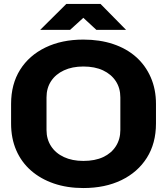

<svg xmlns="http://www.w3.org/2000/svg" viewBox="-20 -939 843 970"><path d="M401 11Q319 11 252 -12Q185 -35 136.5 -77.5Q88 -120 62 -180Q36 -240 36 -315V-414Q36 -514 81.5 -586.5Q127 -659 209.5 -699Q292 -739 401 -739Q484 -739 551.5 -716.5Q619 -694 667 -651.5Q715 -609 741.5 -548.5Q768 -488 768 -414V-315Q768 -215 722 -142Q676 -69 593.5 -29Q511 11 401 11ZM401 -126Q460 -126 501.5 -145.5Q543 -165 565.5 -200.5Q588 -236 588 -282V-447Q588 -494 565 -529Q542 -564 500.5 -583.5Q459 -603 401 -603Q345 -603 303 -583.5Q261 -564 238 -529Q215 -494 215 -447V-282Q215 -236 238 -200.5Q261 -165 303 -145.5Q345 -126 401 -126ZM183 -788 315 -919H488L617 -788H467L401 -849L334 -788Z"/></svg>

Font: Hubot Sans Condensed ExtraLight
Style: Bold
Weight: 700
Version: Version 2.000